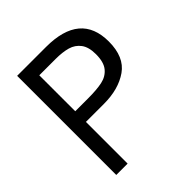

<svg xmlns="http://www.w3.org/2000/svg" viewBox="-197 -859 993 993"><g transform="rotate(-45 300.0 -362.5)"><path d="M85 -725H296Q546 -725 546 -515Q546 -402 476.5 -353.5Q407 -305 300 -305H168V0H85ZM452.5 -516Q452.5 -568 431 -596.8Q409.5 -625.5 373.8 -635.8Q338 -646 288 -646H168V-383H263Q326 -383 365.5 -391.5Q405 -400 428.8 -429Q452.5 -458 452.5 -516Z"/></g></svg>

Font: JuliaMono
Style: Regular
Weight: 400
Monospace: yes
Designer: cormullion
Foundry: corm
Version: Version 0.055; ttfautohint (v1.8.4)